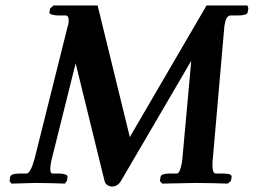

<svg xmlns="http://www.w3.org/2000/svg" viewBox="-20 -667 924 699"><path d="M644 -89.4 676.3 -445.8 419.9 -7.3Q407.7 12.2 387.2 12.2Q379.9 12.2 371.6 7.1Q363.3 2 360.8 -7.3L255.4 -436.5L168.5 -88.4Q167 -84.5 166 -76.7Q163.1 -61.5 163.1 -51.3Q163.1 -35.2 171.4 -35.2H197.3Q209 -35.2 218 -31.7Q227.1 -28.3 226.1 -22.9L223.6 -8.8L216.3 1.5L173.8 0Q131.8 -1 107.9 -1L21.5 1.5L14.6 -8.3L17.1 -22.9Q19.5 -35.2 50.8 -35.2H76.7Q90.8 -35.2 106 -89.4L226.6 -571.8L228 -576.2L229 -580.6Q230 -585.9 230 -593.8Q230 -610.8 218.3 -610.8H188.5Q159.7 -612.8 159.7 -621.6L162.6 -636.2L174.8 -647H335.4L452.6 -168L731.9 -647H880.9L884.3 -636.7L881.8 -622.1Q878.4 -610.8 847.7 -610.8H820.8Q803.7 -610.8 798.8 -581.5L796.9 -571.8L754.9 -90.3Q753.4 -77.1 753.4 -64.9Q753.4 -35.2 766.6 -35.2H792.5Q825.7 -35.2 823.2 -22.9L820.8 -8.3L809.1 1.5L762.2 0Q715.3 -1 690.9 -1L570.3 1.5L562 -8.3L564.5 -22.9Q566.4 -35.2 598.1 -35.2H624Q635.3 -35.2 642.6 -77.1Q644 -88.9 644 -89.4Z"/></svg>

Font: LL
Style: Bold Italic
Weight: 700
Italic angle: -11.5°
Designer: Philipp H. Poll
Foundry: Philipp H. Poll
Version: Version 2.7.x